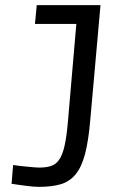

<svg xmlns="http://www.w3.org/2000/svg" viewBox="-20 -720 440 747"><path d="M331 -251Q324 -170 310.5 -119.5Q297 -69 273.5 -41Q250 -13 215.5 -3Q181 7 131 7Q122 7 109 6Q96 5 81.5 3Q67 1 52 -1Q37 -3 25 -5L31 -78Q42 -76 56.5 -74.5Q71 -73 86 -71.5Q101 -70 113.5 -69Q126 -68 132 -68Q159 -68 178 -74Q197 -80 210 -98.5Q223 -117 231 -152Q239 -187 244 -244L277 -627H116L123 -700H371L331 -251Z"/></svg>

Font: Share
Style: Italic
Weight: 400
Version: Version 1.002